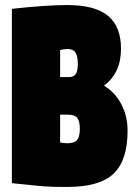

<svg xmlns="http://www.w3.org/2000/svg" viewBox="-20 -730 532 760"><path d="M27 -5V-695Q162 -710 246 -710Q356 -710 407.5 -667.5Q459 -625 459 -537Q459 -442 393 -392V-390Q436 -364 460.5 -317Q485 -270 485 -213Q485 -95 429.5 -42.5Q374 10 246 10Q214 10 193.5 9.5Q173 9 153 7.5Q133 6 104.5 3Q76 0 27 -5ZM218 -425H254Q272 -425 280 -437Q288 -449 288 -477Q288 -507 279 -521.5Q270 -536 248 -536Q234 -536 218 -532ZM218 -166Q232 -163 248 -163Q275 -163 285.5 -176.5Q296 -190 296 -219Q296 -250 286 -263Q276 -276 251 -276H218Z"/></svg>

Font: Georama Condensed Black
Style: Regular
Weight: 900
Width: 3
Designer: Jean-Baptiste Levee
Foundry: Production Type
Version: Version 1.000